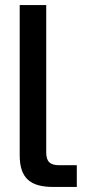

<svg xmlns="http://www.w3.org/2000/svg" viewBox="-20 -740 351 760"><path d="M58 -720V-125C58 -33 102 0 191 0H284V-86H215C177 -86 163 -101 163 -137V-720Z"/></svg>

Font: Aspekta 500
Style: Regular
Weight: 500
Designer: Ivo Dolenc
Version: Version 2.100